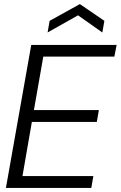

<svg xmlns="http://www.w3.org/2000/svg" viewBox="-20 -920 591 940"><path d="M9 0 133 -700H551L540 -643H192L146 -381H464L454 -323H136L90 -58H437L427 0ZM213 -761 223 -818 371 -900 491 -818 481 -761 362 -845Z"/></svg>

Font: DM Sans 36pt Light
Style: Italic
Weight: 300
Italic angle: -10°
Designer: Colophon Foundry, Jonny Pinhorn
Foundry: Colophon Foundry
Version: Version 4.004;gftools[0.9.30]